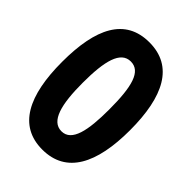

<svg xmlns="http://www.w3.org/2000/svg" viewBox="-214 -823 928 928"><g transform="rotate(45 250.0 -358.5)"><path d="M249 8C413 8 483 -130 483 -358C483 -588 413 -725 249 -725C84 -725 17 -590 17 -360C17 -130 86 8 249 8ZM252 -120C182 -120 159 -212 159 -359C159 -507 181 -596 251 -596C319 -596 341 -515 341 -358C341 -214 322 -120 252 -120Z"/></g></svg>

Font: Noto Sans Mono ExtraCondensed ExtraBold
Style: Regular
Weight: 800
Width: 2
Designer: Monotype Design Team
Foundry: Monotype Imaging Inc.
Version: Version 2.014